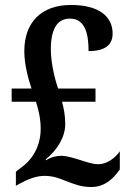

<svg xmlns="http://www.w3.org/2000/svg" viewBox="-20 -744 524 774"><path d="M348 10C407 10 442 -31 463 -61V-134C442 -104 409 -82 376 -82C352 -82 326 -92 303 -99C279 -106 250 -116 227 -116C207 -116 184 -110 166 -98L164 -101C211 -140 243 -191 243 -244C243 -276 238 -304 230 -334H365V-387H214C202 -423 185 -487 185 -546C185 -626 210 -669 262 -669C325 -669 337 -604 337 -538C405 -538 434 -564 434 -609C434 -673 385 -724 266 -724C146 -724 78 -653 78 -538C78 -484 94 -426 107 -387H27V-334H125C136 -299 144 -264 144 -225C144 -145 101 -93 66 -69L44 -52V5L62 -5C92 -21 125 -35 159 -35C194 -35 217 -26 247 -14C276 -3 306 10 348 10Z"/></svg>

Font: Noto Serif Devanagari Condensed SemiBold
Style: Regular
Weight: 600
Width: 3
Designer: Universal Thirst, Indian Type Foundry and the Monotype Design Team
Foundry: Monotype Imaging Inc.
Version: Version 2.004